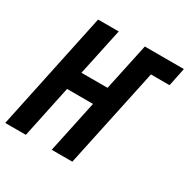

<svg xmlns="http://www.w3.org/2000/svg" viewBox="-163 -861 993 1008"><g transform="rotate(30 333.5 -357.0)"><path d="M-2 0 148.9 -713.9H273.9L212.9 -428.2H371.1L432.1 -713.9H668.9L646 -603H533.2L404.8 0H279.8L347.2 -316.9H189.9L123 0Z"/></g></svg>

Font: Open Sans Condensed
Style: Bold Italic
Weight: 700
Width: 3
Italic angle: -12°
Designer: Monotype Design Team
Foundry: Monotype Imaging Inc.
Version: Version 3.003; ttfautohint (v1.8.4)